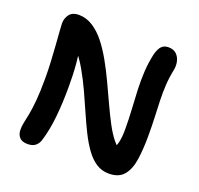

<svg xmlns="http://www.w3.org/2000/svg" viewBox="-126 -849 1034 1000"><g transform="rotate(20 391.0 -348.5)"><path d="M125 14Q94 14 79.5 -2Q65 -18 65 -45Q65 -65 69.5 -85.5Q74 -106 80 -136.5Q86 -167 90.5 -216Q95 -265 95 -342Q95 -385 92.5 -431.5Q90 -478 87 -520.5Q84 -563 81.5 -594.5Q79 -626 79 -638Q79 -668 96 -689Q113 -710 146 -710Q188 -710 224.5 -687Q261 -664 292 -625Q323 -586 351 -536Q379 -486 404 -432.5Q429 -379 453 -327Q477 -275 500 -231.5Q523 -188 547 -158Q571 -128 596 -118L527 -86Q540 -98 551.5 -114.5Q563 -131 570 -158.5Q577 -186 577 -231Q577 -291 573.5 -345.5Q570 -400 568 -451.5Q566 -503 569 -552Q572 -601 583 -650Q592 -683 606 -697Q620 -711 643 -711Q673 -711 689 -694.5Q705 -678 709.5 -655.5Q714 -633 710 -612Q700 -564 697.5 -520.5Q695 -477 696.5 -434.5Q698 -392 700 -345Q702 -298 702 -242Q702 -168 693.5 -110Q685 -52 657.5 -19Q630 14 575 14Q536 14 505 -6Q474 -26 448 -62Q422 -98 399 -144Q376 -190 353.5 -242Q331 -294 306 -348Q281 -402 252.5 -452Q224 -502 187 -544L210 -549Q217 -504 220 -468.5Q223 -433 224 -403Q225 -373 225 -342Q225 -248 217 -171.5Q209 -95 191 -36Q185 -13 169 0.5Q153 14 125 14Z"/></g></svg>

Font: Shantell Sans SemiBold
Style: Regular
Weight: 600
Designer: Stephen Nixon, Anya Danilova, Shantell Martin
Foundry: Arrow Type
Version: Version 1.011;[c5ecc13dd]